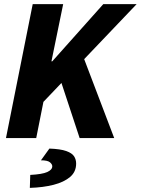

<svg xmlns="http://www.w3.org/2000/svg" viewBox="-20 -671 684 933"><path d="M644 -651 191 -176 156 0H9L139 -651H287L230 -373H234L482 -651ZM268 -300 376 -418 535 0H367ZM125 242 127 179Q185 176 209.5 165Q234 154 234 137Q234 127 222.5 117.5Q211 108 179 108L220 51Q274 53 302 63Q330 73 340 88.5Q350 104 350 124Q350 164 320.5 189Q291 214 240.5 227Q190 240 125 242Z"/></svg>

Font: Source Code Pro ExtraBold
Style: Italic
Weight: 800
Italic angle: -11°
Monospace: yes
Designer: Paul D. Hunt, Teo Tuominen
Foundry: Adobe Systems Incorporated
Version: Version 1.016;hotconv 1.0.116;makeotfexe 2.5.65601